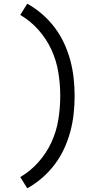

<svg xmlns="http://www.w3.org/2000/svg" viewBox="-20 -861 540 1042"><path d="M128 161 90 100Q145 68 188.5 19Q232 -30 259 -88.5Q286 -147 296.5 -211.5Q307 -276 307 -340Q307 -404 296.5 -468.5Q286 -533 259 -591.5Q232 -650 188.5 -699Q145 -748 90 -780L128 -841Q171 -817 208.5 -784.5Q246 -752 276 -712.5Q306 -673 327 -628Q348 -583 361 -535.5Q374 -488 379.5 -438.5Q385 -389 385 -340Q385 -291 379.5 -241.5Q374 -192 361 -144.5Q348 -97 327 -52Q306 -7 276 32.5Q246 72 208.5 104.5Q171 137 128 161Z"/></svg>

Font: Iosevka Term
Style: Regular
Weight: 400
Monospace: yes
Designer: Belleve Invis
Foundry: Belleve Invis
Version: Version 30.0.1